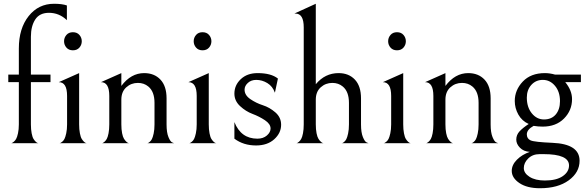

<svg xmlns="http://www.w3.org/2000/svg" viewBox="-20 -760 3120 1019"><path d="M335 -653Q294 -692 240 -692Q190 -692 167 -656.5Q144 -621 144 -565V-364H248V-324H144V-100Q144 -73 148 -52.5Q152 -32 158 -22.5Q164 -13 170 -7.5Q176 -2 180 -1L184 0H39Q41 0 43.5 -1Q46 -2 53 -7.5Q60 -13 65.5 -22.5Q71 -32 75.5 -52.5Q80 -73 80 -100V-324H24V-364H80V-503Q80 -609 132 -674.5Q184 -740 267 -740Q310 -740 335 -731ZM401.5 -507.5Q389 -493 367 -493Q345 -493 332.5 -507.5Q320 -522 320 -541Q320 -560 332.5 -574.5Q345 -589 367 -589Q389 -589 401.5 -574.5Q414 -560 414 -541Q414 -522 401.5 -507.5ZM336 -251Q336 -324 292 -324L400 -372V-100Q400 -73 404 -52.5Q408 -32 414 -22.5Q420 -13 426 -7.5Q432 -2 436 -1L440 0H296Q298 0 300.5 -1Q303 -2 310 -7.5Q317 -13 322 -22.5Q327 -32 331.5 -52.5Q336 -73 336 -100Z M624 -304Q675 -372 745 -372Q799 -372 831.5 -337.5Q864 -303 864 -238V-99Q864 -57 874 -32.5Q884 -8 894 -4L904 0H760Q762 0 764.5 -0.5Q767 -1 774 -6.5Q781 -12 786 -21.5Q791 -31 795.5 -51.5Q800 -72 800 -100V-214Q800 -274 767 -301Q744 -320 712 -320Q676 -320 650 -296.5Q624 -273 624 -231V-100Q624 -73 628 -53Q632 -33 638 -23.5Q644 -14 650.5 -8Q657 -2 661 -1L665 0H521Q523 0 525.5 -1Q528 -2 534.5 -7.5Q541 -13 546.5 -22.5Q552 -32 556 -52.5Q560 -73 560 -100V-251Q560 -324 516 -324L624 -372Z M1089.5 -507.5Q1077 -493 1055 -493Q1033 -493 1020.5 -507.5Q1008 -522 1008 -541Q1008 -560 1020.5 -574.5Q1033 -589 1055 -589Q1077 -589 1089.5 -574.5Q1102 -560 1102 -541Q1102 -522 1089.5 -507.5ZM1024 -251Q1024 -324 980 -324L1088 -372V-100Q1088 -73 1092 -52.5Q1096 -32 1102 -22.5Q1108 -13 1114 -7.5Q1120 -2 1124 -1L1128 0H984Q986 0 988.5 -1Q991 -2 998 -7.5Q1005 -13 1010 -22.5Q1015 -32 1019.5 -52.5Q1024 -73 1024 -100Z M1339 12Q1272 12 1224 -24V-112Q1259 -24 1346 -24Q1377 -24 1396.5 -41Q1416 -58 1416 -78Q1416 -102 1386 -122Q1356 -142 1320 -155.5Q1284 -169 1254 -197Q1224 -225 1224 -263Q1224 -308 1258 -340Q1292 -372 1347 -372Q1419 -372 1455 -343L1439 -268Q1427 -302 1399 -319Q1371 -336 1340 -336Q1313 -336 1295.5 -320Q1278 -304 1278 -284Q1278 -255 1308.5 -234Q1339 -213 1375 -201.5Q1411 -190 1441.5 -163.5Q1472 -137 1472 -98Q1472 -54 1435.5 -21Q1399 12 1339 12Z M1656 -313Q1705 -372 1777 -372Q1831 -372 1863.5 -337.5Q1896 -303 1896 -238V-99Q1896 -57 1906 -32.5Q1916 -8 1926 -4L1936 0H1792Q1794 0 1796.5 -0.5Q1799 -1 1806 -6.5Q1813 -12 1818 -21.5Q1823 -31 1827.5 -51.5Q1832 -72 1832 -100V-214Q1832 -274 1799 -301Q1776 -320 1744 -320Q1708 -320 1682 -296.5Q1656 -273 1656 -231V-100Q1656 -73 1660 -53Q1664 -33 1670 -23.5Q1676 -14 1682.5 -8Q1689 -2 1693 -1L1697 0H1553Q1555 0 1557.5 -1Q1560 -2 1566.5 -7.5Q1573 -13 1578.5 -22.5Q1584 -32 1588 -52.5Q1592 -73 1592 -100V-615Q1592 -688 1548 -688H1542L1656 -740Z M2121.5 -507.5Q2109 -493 2087 -493Q2065 -493 2052.5 -507.5Q2040 -522 2040 -541Q2040 -560 2052.5 -574.5Q2065 -589 2087 -589Q2109 -589 2121.5 -574.5Q2134 -560 2134 -541Q2134 -522 2121.5 -507.5ZM2056 -251Q2056 -324 2012 -324L2120 -372V-100Q2120 -73 2124 -52.5Q2128 -32 2134 -22.5Q2140 -13 2146 -7.5Q2152 -2 2156 -1L2160 0H2016Q2018 0 2020.5 -1Q2023 -2 2030 -7.5Q2037 -13 2042 -22.5Q2047 -32 2051.5 -52.5Q2056 -73 2056 -100Z M2344 -304Q2395 -372 2465 -372Q2519 -372 2551.5 -337.5Q2584 -303 2584 -238V-99Q2584 -57 2594 -32.5Q2604 -8 2614 -4L2624 0H2480Q2482 0 2484.5 -0.5Q2487 -1 2494 -6.5Q2501 -12 2506 -21.5Q2511 -31 2515.5 -51.5Q2520 -72 2520 -100V-214Q2520 -274 2487 -301Q2464 -320 2432 -320Q2396 -320 2370 -296.5Q2344 -273 2344 -231V-100Q2344 -73 2348 -53Q2352 -33 2358 -23.5Q2364 -14 2370.5 -8Q2377 -2 2381 -1L2385 0H2241Q2243 0 2245.5 -1Q2248 -2 2254.5 -7.5Q2261 -13 2266.5 -22.5Q2272 -32 2276 -52.5Q2280 -73 2280 -100V-251Q2280 -324 2236 -324L2344 -372Z M2926 -364H3063V-324H2980Q3016 -280 3016 -234Q3016 -174 2973.5 -131Q2931 -88 2860 -88Q2836 -88 2812 -92Q2776 -72 2776 -47Q2776 -24 2796 -15Q2816 -6 2912 -2Q3056 4 3056 93Q3056 155 2998.5 197Q2941 239 2846 239Q2777 239 2736.5 211.5Q2696 184 2696 147Q2696 115 2723.5 87.5Q2751 60 2792 46Q2759 44 2739.5 24Q2720 4 2720 -19Q2720 -44 2737 -62.5Q2754 -81 2786 -102Q2750 -118 2731 -152Q2712 -186 2712 -224Q2712 -282 2754.5 -327Q2797 -372 2872 -372Q2898 -372 2926 -364ZM2861 -336Q2824 -336 2800 -309.5Q2776 -283 2776 -242Q2776 -191 2802.5 -158.5Q2829 -126 2867 -126Q2907 -126 2929.5 -152.5Q2952 -179 2952 -223Q2952 -273 2925.5 -304.5Q2899 -336 2861 -336ZM2865 58H2844Q2807 58 2783.5 81Q2760 104 2760 132Q2760 159 2790.5 178.5Q2821 198 2872 198Q2933 198 2966.5 175Q3000 152 3000 118Q3000 58 2865 58Z"/></svg>

Font: Bellefair
Style: Regular
Weight: 400
Designer: Nick Shinn, Liron Lavi Turkenic
Foundry: Shinntype
Version: Version 1.003;PS 001.003;hotconv 1.0.88;makeotf.lib2.5.64775